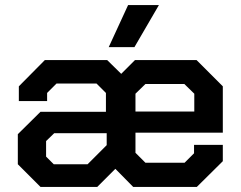

<svg xmlns="http://www.w3.org/2000/svg" viewBox="-20 -734 945 754"><path d="M512 -213V-134L551 -95H705L742 -132V-165H855V-101L753 0H503L433 -71L362 0H139L50 -89V-207L139 -295H396V-369L359 -406H202L165 -369V-337H54V-395L156 -498H401L456 -444L510 -498H752L855 -395V-213ZM512 -296H743V-366L704 -404H551L512 -366ZM399 -211H193L161 -180V-119L191 -89H324L399 -164ZM483 -714H604L508 -549H407Z"/></svg>

Font: Chakra Petch SemiBold
Style: Regular
Weight: 600
Designer: Katatrad Aksorn Co.,Ltd.
Foundry: Cadson Demak Co.,Ltd.
Version: Version 1.000; ttfautohint (v1.6)